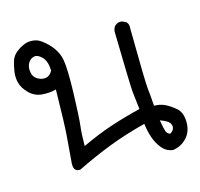

<svg xmlns="http://www.w3.org/2000/svg" viewBox="-76 -367 652 625"><g transform="rotate(-15 250.0 -55.0)"><path d="M433.6 176.8Q411.1 173.8 397 156.2Q382.8 138.7 375.5 116.7Q368.2 94.7 365.2 70.3Q296.9 87.9 241.2 109.4Q185.5 130.9 126 160.2Q99.6 163.1 104.5 126Q108.4 78.1 111.3 41.5Q114.3 4.9 116.2 -112.3Q94.7 -106.4 69.3 -108.4Q43.9 -110.4 25.9 -128.4Q7.8 -146.5 2.9 -165.5Q-2 -184.6 1 -203.6Q3.9 -222.7 8.8 -238.3Q13.7 -253.9 27.8 -265.1Q42 -276.4 57.6 -282.2Q73.2 -288.1 92.3 -284.2Q111.3 -280.3 135.7 -254.4Q160.2 -228.5 165.5 -197.3Q170.9 -166 168.5 -85.4Q166 -4.9 162.6 22.9Q159.2 50.8 159.2 89.8Q212.9 64.5 259.8 48.8Q306.6 33.2 362.3 19.5Q357.4 -22.5 355.5 -40.5Q353.5 -58.6 349.6 -245.1Q350.6 -254.9 356.4 -262.7Q367.2 -273.4 381.8 -270.5L395.5 -263.7Q403.3 -254.9 401.4 -240.2Q403.3 -58.6 405.8 -38.6Q408.2 -18.6 411.1 21.5Q429.7 21.5 445.3 28.3Q460.9 35.2 480 50.8Q499 66.4 499.5 99.1Q500 131.8 481 152.3Q461.9 172.9 433.6 176.8ZM438.5 123Q449.2 117.2 451.7 107.9Q454.1 98.6 447.8 89.8Q441.4 81.1 417 72.3Q421.9 101.6 425.3 110.8Q428.7 120.1 438.5 123ZM117.2 -175.8Q116.2 -208 101.6 -222.7Q86.9 -237.3 74.2 -233.9Q61.5 -230.5 54.7 -218.3Q47.9 -206.1 50.3 -189Q52.7 -171.9 66.4 -163.6Q80.1 -155.3 94.2 -157.2Q108.4 -159.2 117.2 -175.8Z"/></g></svg>

Font: JasonHandwriting1
Style: Regular
Weight: 400
Version: Version 1.48.20